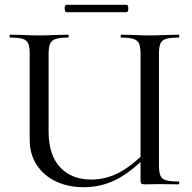

<svg xmlns="http://www.w3.org/2000/svg" viewBox="-20 -770 801 802"><path d="M486 -613Q484 -613 484 -619Q484 -625 486 -625L536 -624Q580 -622 606 -622Q633 -622 675 -624L726 -625Q729 -625 729 -619Q729 -613 726 -613Q690 -613 673 -607.5Q656 -602 650 -588Q644 -574 644 -544V-81Q644 -51 650 -36.5Q656 -22 673 -17Q690 -12 726 -12Q729 -12 729 -6Q729 0 726 0L644 -1L586 0Q574 0 570.5 -3Q567 -6 567 -19V-542Q567 -572 561.5 -586.5Q556 -601 539 -607Q522 -613 486 -613ZM329 12Q265 12 214 -12Q163 -36 133.5 -81Q104 -126 104 -186V-544Q104 -574 98 -588Q92 -602 75.5 -607.5Q59 -613 23 -613Q20 -613 20 -619Q20 -625 23 -625L73 -624Q117 -622 143 -622Q172 -622 216 -624L264 -625Q267 -625 267 -619Q267 -613 264 -613Q229 -613 212 -607Q195 -601 189 -586.5Q183 -572 183 -542V-221Q183 -123 231 -71.5Q279 -20 361 -20Q423 -20 478.5 -49.5Q534 -79 601 -148L613 -139Q538 -59 472.5 -23.5Q407 12 329 12ZM250 -735Q250 -741 252 -745.5Q254 -750 257 -750H508Q516 -750 516 -735Q516 -719 508 -719H257Q254 -719 252 -724Q250 -729 250 -735Z"/></svg>

Font: Cormorant Infant Medium
Style: Regular
Weight: 500
Designer: Christian Thalmann (Catharsis Fonts)
Foundry: Catharsis Fonts
Version: Version 4.000